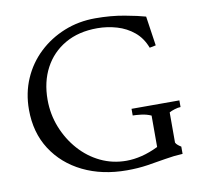

<svg xmlns="http://www.w3.org/2000/svg" viewBox="-81 -808 961 909"><g transform="rotate(-10 399.5 -353.5)"><path d="M50 -349Q50 -429 79.5 -497Q109 -565 162 -615Q215 -665 284.5 -693Q354 -721 434 -721Q509 -721 574 -709Q639 -697 673 -687L694 -545L664 -539Q646 -587 610.5 -616.5Q575 -646 529 -659.5Q483 -673 435 -673Q345 -673 280 -635.5Q215 -598 180 -532Q145 -466 145 -380Q145 -310 170 -247Q195 -184 238.5 -135Q282 -86 339.5 -58.5Q397 -31 463 -31Q499 -31 537.5 -40.5Q576 -50 617 -70V-221Q595 -231 569 -234Q543 -237 529 -237V-269H759V-237Q747 -237 729.5 -231.5Q712 -226 704 -221V-76Q707 -69 715 -62.5Q723 -56 730 -52V-17Q688 -15 645.5 -7.5Q603 0 557 7Q511 14 458 14Q339 14 247 -31Q155 -76 102.5 -157.5Q50 -239 50 -349Z"/></g></svg>

Font: Joan
Style: Regular
Weight: 400
Designer: Paolo Biagini
Version: Version 1.001; ttfautohint (v1.8.4.7-5d5b);gftools[0.9.30]